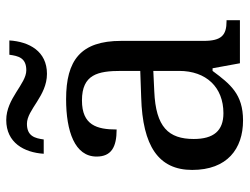

<svg xmlns="http://www.w3.org/2000/svg" viewBox="-110 -664 784 603"><g transform="rotate(-90 281.5 -362.0)"><path d="M147 -145C147 -184.1 156.2 -214.4 179.7 -234.9C203.1 -255.4 240.2 -266.6 296.9 -269L360.8 -272V-190.9C360.8 -106 309.6 -51.8 228 -51.8C172.9 -51.8 147 -82.5 147 -145ZM49.8 -149.9C49.8 -40 116.2 9.8 205.1 9.8C288.1 9.8 319.3 -30.3 360.8 -85.9H369.1L384.8 0H520V-42H517.1C473.1 -42 455.1 -57.6 455.1 -113.8V-373C455.1 -500.5 394 -545.9 272 -545.9C170.9 -545.9 91.8 -518.6 91.8 -450.2C91.8 -403.8 121.6 -387.2 176.8 -387.2C176.8 -449.2 190.4 -496.1 268.1 -496.1C349.6 -496.1 360.8 -446.3 360.8 -373V-313L277.8 -310.1C125 -305.7 49.8 -255.9 49.8 -149.9ZM100.6 -616.2H145.5C149.4 -644 155.8 -668.9 194.8 -668.9C239.3 -668.9 281.7 -606 351.6 -606C422.4 -606 452.6 -661.6 456.5 -724.1H411.6C407.7 -696.3 402.3 -670.9 362.8 -670.9C319.8 -670.9 274.4 -733.9 206.5 -733.9C135.3 -733.9 104.5 -677.7 100.6 -616.2Z"/></g></svg>

Font: The Erased English
Style: Regular
Weight: 400
Designer: Monotype Design team + ligartures altered by 180 Amsterdam
Foundry: Monotype Imaging Inc.
Version: Version 1.030;Glyphs 3.1.2 (3151)